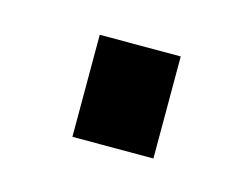

<svg xmlns="http://www.w3.org/2000/svg" viewBox="-37 -398 300 229"><g transform="rotate(15 113.0 -283.0)"><path d="M64 -220V-346H164V-220Z"/></g></svg>

Font: Cairo Play SemiBold
Style: Regular
Weight: 600
Designer: Mohamed Gaber, Accademia di Belle Arti di Urbino
Foundry: Kief Type Foundry, Accademia di Belle Arti di Urbino
Version: Version 3.130;gftools[0.9.24]